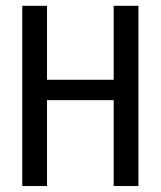

<svg xmlns="http://www.w3.org/2000/svg" viewBox="-20 -624 540 644"><path d="M54.7 -604.5H137.7V-356.4H361.3V-604.5H444.3V0H361.3V-288.1H137.7V0H54.7Z"/></svg>

Font: BabelStone Xiangqi
Style: Regular
Weight: 400
Designer: Andrew West
Foundry: BabelStone
Version: Version 11.000 June 09, 2018